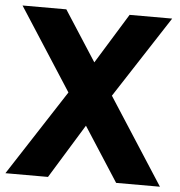

<svg xmlns="http://www.w3.org/2000/svg" viewBox="-51 -738 736 786"><g transform="rotate(5 317.5 -345.0)"><path d="M455 0 10 -690H190L635 0ZM0 0 244 -376 306 -456 450 -690H625L391 -330L329 -251L175 0Z"/></g></svg>

Font: Radio Canada Big
Style: Bold
Weight: 700
Designer: Étienne Aubert Bonn
Foundry: Coppers and Brasses
Version: Version 1.001